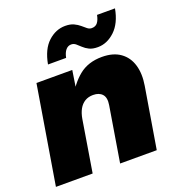

<svg xmlns="http://www.w3.org/2000/svg" viewBox="-134 -852 892 962"><g transform="rotate(-20 312.5 -371.0)"><path d="M241.2 -274.4 196.3 0H0.5L86.9 -522.5H277.8L255.9 -380.9L233.9 -386.7Q267.1 -453.1 316.2 -493.2Q365.2 -533.2 439 -533.2Q499 -533.2 536.6 -506.3Q574.2 -479.5 588.1 -432.4Q602.1 -385.3 591.8 -323.7L538.1 0H342.8L391.1 -293.5Q397.5 -332.5 380.9 -350.8Q364.3 -369.1 332.5 -369.1Q307.1 -369.1 288.3 -357.7Q269.5 -346.2 257.8 -325Q246.1 -303.7 241.2 -274.4ZM438 -585.9Q410.2 -585.9 392.6 -594.7Q375 -603.5 362.8 -615.2Q350.6 -627 340.1 -635.7Q329.6 -644.5 315.9 -644.5Q298.8 -644.5 286.9 -630.6Q274.9 -616.7 269.5 -589.8H172.9Q187 -667 228 -704.6Q269 -742.2 319.3 -742.2Q346.7 -742.2 364.7 -733.6Q382.8 -725.1 395.5 -714.1Q408.2 -703.1 418.7 -694.6Q429.2 -686 441.9 -686Q462.4 -686 473.1 -700Q483.9 -713.9 488.8 -739.3H584.5Q570.8 -664.1 529.3 -625Q487.8 -585.9 438 -585.9Z"/></g></svg>

Font: Inter 28pt Black
Style: Italic
Weight: 900
Italic angle: -9.3988°
Designer: Rasmus Andersson
Foundry: rsms
Version: Version 4.001;git-66647c0bb